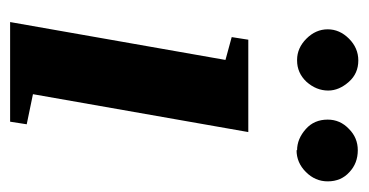

<svg xmlns="http://www.w3.org/2000/svg" viewBox="-190 -520 711 370"><g transform="rotate(90 165.0 -335.5)"><path d="M162 -44 220 -32 215 0H23L96 -415L52 -427L57 -459H235ZM270 -552V-553Q248 -553 229 -570Q211 -586 211 -612Q211 -636 229 -653Q246 -670 270 -670Q295 -670 312 -654Q330 -638 330 -612Q330 -588 312 -570Q294 -552 270 -552ZM97 -553H96Q73 -553 55 -571Q37 -589 37 -612Q37 -635 55 -653Q73 -671 97 -671Q122 -671 138 -653Q155 -634 155 -613Q155 -590 138 -571Q121 -553 97 -553Z"/></g></svg>

Font: Libra Serif Modern
Style: Bold Italic
Weight: 700
Italic angle: -12°
Designer: Stefan Peev, Context Ltd
Foundry: Stefan Peev, Context Ltd
Version: Version 1.000